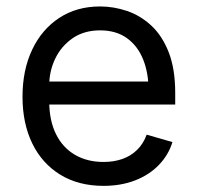

<svg xmlns="http://www.w3.org/2000/svg" viewBox="-20 -573 620 604"><path d="M305.7 11.7Q227.1 11.7 169.7 -23.4Q112.3 -58.6 81.5 -121.8Q50.8 -185.1 50.8 -268.6Q50.8 -352.5 81.1 -416.5Q111.3 -480.5 166.3 -516.6Q221.2 -552.7 294.9 -552.7Q337.4 -552.7 379.4 -538.6Q421.4 -524.4 455.8 -492.7Q490.2 -460.9 510.7 -408.7Q531.2 -356.4 531.2 -280.3V-244.1H110.4V-316.4H485.8L447.3 -289.1Q447.3 -343.8 430.2 -386.2Q413.1 -428.7 379.2 -453.1Q345.2 -477.5 294.9 -477.5Q244.6 -477.5 208.7 -452.9Q172.9 -428.2 153.8 -388.7Q134.8 -349.1 134.8 -303.7V-255.9Q134.8 -193.8 156.2 -150.9Q177.7 -107.9 216.3 -85.7Q254.9 -63.5 305.7 -63.5Q338.4 -63.5 365.2 -73Q392.1 -82.5 411.6 -101.8Q431.2 -121.1 441.4 -149.4L522.5 -126Q509.8 -85 479.7 -54Q449.7 -22.9 405.3 -5.6Q360.8 11.7 305.7 11.7Z"/></svg>

Font: Inter V
Style: Weight 400 Optical size 14.0
Weight: 400
Designer: Rasmus Andersson
Foundry: rsms
Version: Version 4.000;git-4fc901f